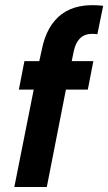

<svg xmlns="http://www.w3.org/2000/svg" viewBox="-20 -743 430 763"><path d="M146 -545Q165 -642 225.5 -687Q286 -732 390 -720L367 -607Q325 -613 303 -595Q281 -577 273 -539L265 -500H351L329 -387H242L166 0H37L114 -387H55L77 -500H136Z"/></svg>

Font: Albert Sans
Style: Bold Italic
Weight: 700
Italic angle: -11.25°
Designer: Andreas Rasmussen
Foundry: a.Foundry
Version: Version 1.025